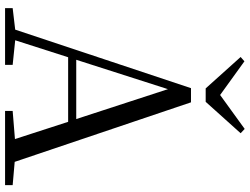

<svg xmlns="http://www.w3.org/2000/svg" viewBox="-134 -852 986 758"><g transform="rotate(90 359.0 -473.0)"><path d="M222 -945 205 -930 329 -792H382L506 -930L489 -946L355 -849ZM332 -643 450 -281H216ZM418 0H711V-30L619 -38L384 -734H328L97 -40L12 -30V0H236V-30L139 -40L206 -249H461L529 -39L418 -30Z"/></g></svg>

Font: Source Han Serif CN
Style: Regular
Weight: 400
Designer: Ryoko NISHIZUKA 西塚涼子 (kana & ideographs); Frank Grießhammer (Latin, Greek & Cyrillic); Wenlong ZHANG 张文龙 (bopomofo); San
Foundry: Adobe
Version: Version 2.003;hotconv 1.1.1;makeotfexe 2.6.0